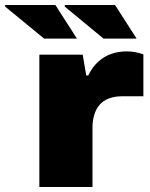

<svg xmlns="http://www.w3.org/2000/svg" viewBox="-97 -746 597 766"><path d="M60 0V-528H233L247 -445H255Q271 -478 294.5 -499.5Q318 -521 347 -531Q376 -541 407 -541Q428 -541 445 -537.5Q462 -534 475 -529V-362H391Q360 -362 337 -353Q314 -344 300 -327.5Q286 -311 279 -288Q272 -265 272 -237V0ZM316 -592 161 -720 162 -726H362L448 -592ZM79 -592 -77 -720 -76 -726H124L210 -592Z"/></svg>

Font: Archivo SemiExpanded Black
Style: Regular
Weight: 900
Width: 6
Designer: Hector Gatti
Foundry: Omnibus-Type
Version: Version 2.001